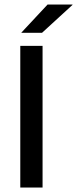

<svg xmlns="http://www.w3.org/2000/svg" viewBox="-20 -846 347 866"><path d="M172 -639V0H71.5V-639ZM76.5 -699 194.5 -825.5H307V-824L169.5 -698H76.5Z"/></svg>

Font: Anek Kannada Medium Medium
Style: Regular
Weight: 500
Version: Version 1.003